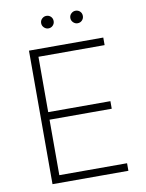

<svg xmlns="http://www.w3.org/2000/svg" viewBox="-96 -962 781 1030"><g transform="rotate(-10 294.0 -447.5)"><path d="M105.1 0V-727.3H509.9V-686.1H149.5V-384.6H488.3V-343.4H149.5V-41.2H518.5V0ZM229 -826.7Q215.6 -826.7 205.3 -836.8Q195 -846.9 195 -860.8Q195 -875.4 205.3 -885.1Q215.6 -894.9 229 -894.9Q243.6 -894.9 253.4 -885.1Q263.1 -875.4 263.1 -860.8Q263.1 -846.9 253.4 -836.8Q243.6 -826.7 229 -826.7ZM388.1 -826.7Q374.6 -826.7 364.3 -836.8Q354 -846.9 354 -860.8Q354 -875.4 364.3 -885.1Q374.6 -894.9 388.1 -894.9Q402.7 -894.9 412.5 -885.1Q422.2 -875.4 422.2 -860.8Q422.2 -846.9 412.5 -836.8Q402.7 -826.7 388.1 -826.7Z"/></g></svg>

Font: Inter UI Extra Light
Style: Regular
Weight: 200
Designer: Rasmus Andersson
Foundry: rsms
Version: 3.2;8d6f07862